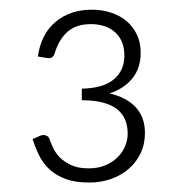

<svg xmlns="http://www.w3.org/2000/svg" viewBox="-20 -832 371 406"><path d="M174 -811.5Q196 -811.5 215 -805.2Q234 -799 247.8 -787.2Q261.5 -775.5 269.5 -758.8Q277.5 -742 277.5 -720.5Q277.5 -687.5 259.5 -665.8Q241.5 -644 211.5 -634.5Q248 -626 267.2 -605Q286.5 -584 286.5 -551Q286.5 -527 277.2 -507.8Q268 -488.5 252 -474.8Q236 -461 214.5 -453.5Q193 -446 169 -446Q139 -446 118.8 -453.5Q98.5 -461 84.8 -473.8Q71 -486.5 62.8 -503.2Q54.5 -520 49 -538L64 -544.5Q66 -545.5 67.8 -546Q69.5 -546.5 72 -546.5Q76 -546.5 79.5 -544.5Q83 -542.5 84.5 -538.5L86 -534.5Q88 -528.5 92.8 -518.5Q97.5 -508.5 106.5 -499.2Q115.5 -490 130.2 -483Q145 -476 167.5 -476Q188 -476 203.5 -482.8Q219 -489.5 229.2 -500Q239.5 -510.5 244.8 -523.5Q250 -536.5 250 -549Q250 -565.5 244.8 -578.5Q239.5 -591.5 228 -600.8Q216.5 -610 198 -615Q179.5 -620 153 -620V-644.5Q198.5 -645.5 220.8 -664.2Q243 -683 243 -714.5Q243 -731.5 237.5 -744Q232 -756.5 222.2 -764.8Q212.5 -773 199.8 -777Q187 -781 172.5 -781Q141 -781 122.8 -764.8Q104.5 -748.5 95.5 -719Q92.5 -709 83.5 -709Q80 -709 72.5 -710.5L60 -712.5Q67 -760.5 97.8 -786Q128.5 -811.5 174 -811.5Z"/></svg>

Font: Lato TR Light
Style: Regular
Weight: 300
Designer: Lukasz Dziedzic
Foundry: Lukasz Dziedzic
Version: Version 1.104 2013